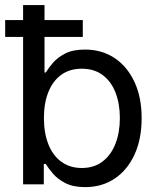

<svg xmlns="http://www.w3.org/2000/svg" viewBox="-20 -748 642 779"><path d="M325.2 11.2Q277.8 11.2 246.3 -4.6Q214.8 -20.5 195.8 -42.5Q176.8 -64.5 165.5 -83H157.7V0H73.7V-727.5H160.6V-454.1H166Q176.8 -472.2 195.3 -493.7Q213.9 -515.1 244.9 -531Q275.9 -546.9 324.7 -546.9Q393.1 -546.9 444.6 -512.7Q496.1 -478.5 525.4 -416Q554.7 -353.5 554.7 -268.6Q554.7 -183.1 525.6 -120.4Q496.6 -57.6 445.1 -23.2Q393.6 11.2 325.2 11.2ZM312 -66.4Q361.8 -66.4 396.2 -92.8Q430.7 -119.1 448.5 -165Q466.3 -210.9 466.3 -269Q466.3 -327.1 448.7 -372.3Q431.2 -417.5 396.7 -443.4Q362.3 -469.2 312 -469.2Q262.2 -469.2 228 -444.1Q193.8 -418.9 176 -374Q158.2 -329.1 158.2 -269Q158.2 -209 176 -163.3Q193.8 -117.7 228.5 -92Q263.2 -66.4 312 -66.4ZM1 -598.1V-666.5H315.9V-598.1Z"/></svg>

Font: Inter 18pt
Style: Regular
Weight: 400
Designer: Rasmus Andersson
Foundry: rsms
Version: Version 4.001;git-66647c0bb